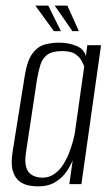

<svg xmlns="http://www.w3.org/2000/svg" viewBox="-20 -656 397 684"><path d="M114 8Q102 8 84 5Q66 2 50 -9.5Q34 -21 26 -46Q18 -71 25 -116L68 -385Q77 -441 96 -466Q115 -491 140 -497.5Q165 -504 191 -504Q223 -504 251 -493Q279 -482 286 -456L291 -495H340L270 0H227L239 -85Q231 -65 216 -43.5Q201 -22 176.5 -7Q152 8 114 8ZM131 -23Q155 -23 174 -36.5Q193 -50 206 -71Q219 -92 227.5 -115Q236 -138 241 -157Q246 -176 247 -185L280 -419Q278 -425 271.5 -438Q265 -451 249.5 -462.5Q234 -474 201 -474Q166 -474 148.5 -461Q131 -448 124 -425.5Q117 -403 112 -374L72 -109Q68 -79 73 -61.5Q78 -44 89 -36Q100 -28 111.5 -25.5Q123 -23 131 -23ZM261 -545H238L175 -636H220ZM197 -545H172L106 -636H152Z"/></svg>

Font: Alumni Sans Light
Style: Italic
Weight: 300
Italic angle: -8°
Version: Version 1.016